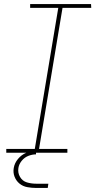

<svg xmlns="http://www.w3.org/2000/svg" viewBox="-20 -755 472 949"><path d="M11 0H313V-19H173L289 -716H431L430 -735H129V-716H268L152 -19H11ZM159 174H216L219 153H159Q135 153 113 146.5Q91 140 79 119.5Q67 99 71 75Q74 56 87.5 39.5Q101 23 120 15.5Q139 8 158 8V-10Q134 -10 110 0Q86 10 69 30.5Q52 51 48 75Q44 98 52 118.5Q60 139 76.5 152.5Q93 166 115 170Q137 174 159 174Z"/></svg>

Font: Iosevka Sparkle Thin
Style: Italic
Weight: 100
Italic angle: -9°
Designer: Belleve Invis
Foundry: Belleve Invis
Version: Version 4.5.0; ttfautohint (v1.8.3)